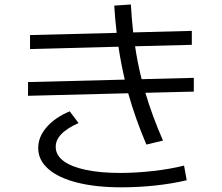

<svg xmlns="http://www.w3.org/2000/svg" viewBox="-20 -802 978 846"><path d="M148.4 -148.4Q147.5 -196.8 184.3 -240.2Q221.2 -283.7 287.1 -311.5L326.2 -259.8Q222.7 -213.9 225.6 -152.3Q226.6 -117.2 260.7 -92Q294.9 -66.9 358.4 -53.5Q421.9 -40 509.8 -40Q580.1 -40 655 -48.6Q730 -57.1 791 -72.3L802.7 -7.8Q739.3 7.3 664.1 15.4Q588.9 23.4 514.6 23.4Q403.3 23.4 320.8 2.7Q238.3 -18.1 193.6 -56.9Q148.9 -95.7 148.4 -148.4ZM103.5 -440.4 529.8 -451.2Q512.7 -523.4 502 -596.2L112.3 -585.9V-647.5L494.1 -657.2Q486.3 -724.1 483.4 -777.3L556.6 -782.2Q560.1 -719.2 566.9 -659.2L825.2 -666V-604.5L575.2 -598.1Q585.4 -527.8 604 -453.1L834 -459V-398.4L620.6 -393.1Q650.9 -290.5 698.2 -182.6L625 -165Q576.2 -279.8 544.9 -391.1L103.5 -379.9Z"/></svg>

Font: Pretendard JP
Style: Regular
Weight: 400
Designer: Base glyphs from Inter by Rasmus Andersson; Hangeul glyphs from Noto Sans CJK(Source Han Sans) by Jang Soo-young and Kan
Foundry: Kil Hyung-jin
Version: Version 1.309